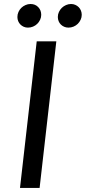

<svg xmlns="http://www.w3.org/2000/svg" viewBox="-20 -917 419 937"><path d="M173.3 0H77.6L159.2 -715.3H254.9ZM64.9 -834Q64.9 -847.2 70.1 -858.6Q75.2 -870.1 84 -878.7Q92.8 -887.2 104.5 -892.3Q116.2 -897.5 128.9 -897.5Q151.9 -897.5 166.5 -882.3Q181.2 -867.2 181.2 -844.7Q181.2 -832 175.8 -820.6Q170.4 -809.1 161.6 -800.5Q152.8 -792 141.1 -787.1Q129.4 -782.2 116.2 -782.2Q105 -782.2 95.7 -786.4Q86.4 -790.5 79.6 -797.4Q72.8 -804.2 68.8 -813.7Q64.9 -823.2 64.9 -834ZM262.2 -834Q262.2 -847.2 267.6 -858.6Q272.9 -870.1 281.7 -878.7Q290.5 -887.2 302.2 -892.3Q314 -897.5 326.7 -897.5Q337.9 -897.5 347.4 -893.3Q356.9 -889.2 364 -882.1Q371.1 -875 375 -865.2Q378.9 -855.5 378.9 -844.7Q378.9 -832 373.5 -820.6Q368.2 -809.1 359.4 -800.5Q350.6 -792 338.9 -787.1Q327.1 -782.2 314 -782.2Q302.7 -782.2 293.2 -786.4Q283.7 -790.5 276.9 -797.4Q270 -804.2 266.1 -813.7Q262.2 -823.2 262.2 -834Z"/></svg>

Font: Proza Libre
Style: Italic
Weight: 400
Designer: Jasper de Waard
Foundry: Jasper de Waard
Version: Version 1.000; ttfautohint (v1.4.1.8-43bc)